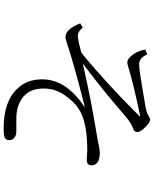

<svg xmlns="http://www.w3.org/2000/svg" viewBox="83 -888 833 1040"><g transform="rotate(90 500.0 -368.5)"><path d="M324.7 -399.9Q522.9 -445.3 706.1 -475.1Q739.7 -480 766.1 -486.3Q795.9 -492.2 806.2 -492.2Q876 -492.2 876 -446.3Q876 -421.4 844.2 -421.4Q835.9 -421.4 825.2 -422.4Q805.2 -424.3 794.9 -424.3Q744.6 -424.3 702.1 -419.4Q625.5 -410.2 578.6 -382.8Q532.2 -355.5 496.1 -302.2Q460 -250.5 460 -187Q460 -107.4 515.1 -69.8Q558.1 -40 622.1 -40H691.9Q712.4 -40 723.6 -31.2Q739.7 -20 739.7 -2Q739.7 16.6 725.6 22.9Q711.9 28.8 676.8 28.8Q527.8 28.8 459 -47.4Q410.2 -97.7 410.2 -180.2Q410.2 -309.1 557.1 -407.2V-410.2Q326.7 -352.1 208 -312Q189.9 -306.2 182.1 -306.2Q138.2 -306.2 106.9 -386.2L130.9 -399.9Q150.9 -373 173.8 -373Q195.3 -373 266.1 -392.1Q422.4 -519 610.8 -708L608.9 -710.9Q429.2 -672.9 349.1 -647.9Q326.7 -641.1 319.8 -641.1Q296.9 -641.1 274.4 -673.8Q254.4 -702.6 249 -738.8L274.9 -749Q294.9 -705.1 327.1 -705.1Q342.3 -705.1 378.9 -710Q410.6 -714.4 559.1 -739.7Q591.3 -745.1 612.8 -758.8Q621.6 -764.6 630.9 -764.6Q642.6 -764.6 673.8 -733.9Q695.8 -710.4 695.8 -694.8Q695.8 -677.7 672.9 -670.9Q647.9 -663.6 601.1 -623Q472.7 -511.2 324.7 -399.9Z"/></g></svg>

Font: I.Ming
Style: Regular
Weight: 400
Designer: Ichiten Fonts Project
Version: Version 6.11; Dec 27, 2019